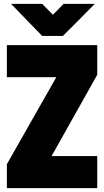

<svg xmlns="http://www.w3.org/2000/svg" viewBox="-20 -974 539 994"><path d="M483.4 -586.9Q483.4 -625 483.4 -740.2Q366.2 -740.2 15.6 -740.2Q15.6 -729.5 15.6 -698.2Q15.6 -667 15.6 -574.2Q80.1 -574.2 271.5 -574.2Q207 -461.9 15.6 -124Q15.6 -92.8 15.6 0Q132.8 0 483.4 0Q483.4 -41 483.4 -166Q423.8 -166 247.1 -166Q305.7 -271.5 483.4 -586.9ZM37.1 -954.1Q77.1 -912.1 198.2 -788.1Q224.6 -788.1 305.7 -788.1Q347.7 -829.1 470.7 -954.1Q430.7 -954.1 309.6 -954.1Q295.9 -939.5 253.9 -897.5Q240.2 -911.1 198.2 -954.1Q158.2 -954.1 37.1 -954.1Z"/></svg>

Font: Avakin
Style: Bold
Weight: 700
Designer: Herb Lubalin, Tom Carnase, Ed Benguiat, Adobe Type Staff
Version: Version 1.0